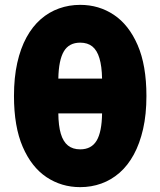

<svg xmlns="http://www.w3.org/2000/svg" viewBox="-20 -755 660 790"><path d="M310 15Q233 15 171.2 -26.2Q109.5 -67.5 73.5 -150.8Q37.5 -234 37.5 -360Q37.5 -436 51 -496.2Q64.5 -556.5 89 -601.2Q113.5 -646 147.5 -675.8Q181.5 -705.5 222.8 -720.2Q264 -735 310 -735Q387 -735 448.5 -694Q510 -653 546.2 -569.8Q582.5 -486.5 582.5 -360Q582.5 -284.5 568.8 -224.2Q555 -164 530.5 -119Q506 -74 472 -44.2Q438 -14.5 397 0.2Q356 15 310 15ZM310 -140.5Q356 -140.5 377.5 -176.2Q399 -212 400 -288.5H220Q220.5 -237.5 230.2 -204.8Q240 -172 259.8 -156.2Q279.5 -140.5 310 -140.5ZM220 -431.5H400Q399 -482.5 389.2 -515.2Q379.5 -548 360 -563.8Q340.5 -579.5 310 -579.5Q264 -579.5 242.8 -543.8Q221.5 -508 220 -431.5Z"/></svg>

Font: Geologica Cursive ExtraBold
Style: Regular
Weight: 800
Designer: Sindre Bremnes, Frode Helland
Foundry: Monokrom Skriftforlag AS
Version: Version 1.010;gftools[0.9.28]